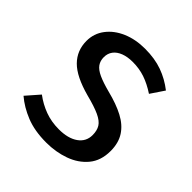

<svg xmlns="http://www.w3.org/2000/svg" viewBox="-155 -652 776 776"><g transform="rotate(45 233.5 -263.5)"><path d="M238 -539Q294 -539 337 -523.5Q380 -508 417 -479L378 -421Q343 -444 310.5 -455Q278 -466 241 -466Q211 -466 189 -457.5Q167 -449 155.5 -433.5Q144 -418 144 -397Q144 -376 154.5 -361Q165 -346 190 -334.5Q215 -323 257 -312Q313 -298 352 -277.5Q391 -257 411.5 -225.5Q432 -194 432 -148Q432 -93 402.5 -57.5Q373 -22 325.5 -5Q278 12 224 12Q157 12 108.5 -7.5Q60 -27 25 -57L74 -113Q106 -89 142.5 -75.5Q179 -62 222 -62Q274 -62 304.5 -83.5Q335 -105 335 -142Q335 -168 324.5 -185Q314 -202 286 -215Q258 -228 207 -241Q122 -264 85 -301.5Q48 -339 48 -394Q48 -436 73 -469Q98 -502 141 -520.5Q184 -539 238 -539Z"/></g></svg>

Font: Fira Sans Variable
Style: Regular
Weight: 400
Designer: Carrois Corporate & Edenspiekermann AG
Foundry: Carrois Corporate GbR & Edenspiekermann AG
Version: Version 4.202